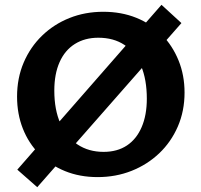

<svg xmlns="http://www.w3.org/2000/svg" viewBox="-20 -722 837 799"><path d="M386 15Q312 15 250.5 -10Q189 -35 144 -80.5Q99 -126 75 -187Q51 -248 51 -320Q51 -397 78.5 -461.5Q106 -526 155 -573.5Q204 -621 269 -647Q334 -673 410 -673Q485 -673 547 -648Q609 -623 653.5 -577.5Q698 -532 723 -470.5Q748 -409 748 -337Q748 -260 720 -195.5Q692 -131 642.5 -84Q593 -37 527.5 -11Q462 15 386 15ZM411 -90Q468 -90 508 -116.5Q548 -143 569.5 -193Q591 -243 591 -311Q591 -391 567 -448Q543 -505 498 -535Q453 -565 389 -565Q333 -565 291.5 -539Q250 -513 228 -463.5Q206 -414 206 -345Q206 -265 231.5 -208Q257 -151 303 -120.5Q349 -90 411 -90ZM135 57 52 -16 652 -702 735 -626Z"/></svg>

Font: Ysabeau SC ExtraBold
Style: Regular
Weight: 800
Designer: Christian Thalmann (Catharsis Fonts)
Version: Version 2.001;gftools[0.9.30]; featfreeze: smcp